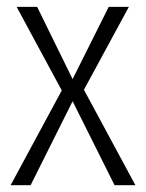

<svg xmlns="http://www.w3.org/2000/svg" viewBox="-20 -543 428 563"><path d="M226.1 -279.8 377 0H315.9L192.9 -246.1L69.8 0H11.2L161.1 -277.8L28.8 -522.9H88.9L192.9 -311L298.8 -522.9H357.9Z"/></svg>

Font: Fira Sans Compressed Light
Style: Regular
Weight: 300
Width: 1
Designer: Carrois Corporate & Edenspiekermann AG
Foundry: Carrois Corporate GbR & Edenspiekermann AG
Version: Version 4.203;PS 004.203;hotconv 1.0.88;makeotf.lib2.5.64775